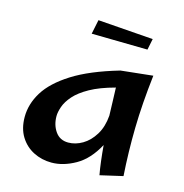

<svg xmlns="http://www.w3.org/2000/svg" viewBox="-97 -714 785 818"><g transform="rotate(15 295.5 -305.0)"><path d="M201 14Q158 14 121.5 -4.5Q85 -23 63 -58.5Q41 -94 41 -145Q41 -202 74 -255.5Q107 -309 182 -356.5Q257 -404 384 -441L525 -456Q510 -328 508 -221Q506 -114 513 -10L413 13Q408 -14 404 -47Q400 -80 397 -116Q360 -47 306.5 -16.5Q253 14 201 14ZM171 -183Q171 -144 191 -115.5Q211 -87 248 -87Q280 -87 310.5 -105Q341 -123 362.5 -158Q384 -193 388 -243Q387 -278 386 -309Q385 -340 384 -366Q317 -348 275 -324.5Q233 -301 210.5 -275.5Q188 -250 179.5 -225.5Q171 -201 171 -183ZM472 -557 225 -561 238 -624 482 -606Z"/></g></svg>

Font: Marhey
Style: Regular
Weight: 400
Designer: Nur Syamsi & Bustanul Arifin
Foundry: Namelatype
Version: Version 1.000; ttfautohint (v1.8.4.7-5d5b)